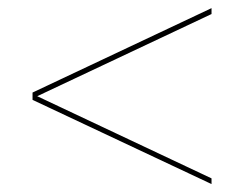

<svg xmlns="http://www.w3.org/2000/svg" viewBox="-20 -624 600 472"><path d="M60 -378.5V-396.5L500 -604V-589.5L71.5 -387.5L500 -185.5V-171.5Z"/></svg>

Font: Bodoni* 16 Medium
Style: Regular
Weight: 500
Version: Version 2.2